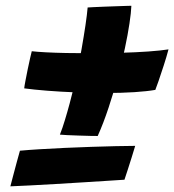

<svg xmlns="http://www.w3.org/2000/svg" viewBox="-20 -705 615 678"><path d="M528.5 -387.6Q500.6 -382.6 455.1 -379.6Q409.6 -376.6 352.2 -376.6Q302.4 -376.6 248.2 -378.8Q194.1 -380.9 146 -384.7Q97.9 -388.5 65.5 -393Q66.2 -400.8 69.8 -419.5Q73.2 -438.2 77.8 -460.1Q82.2 -482 86.4 -499.9Q90.5 -517.8 92.2 -524.1Q110 -522 141.7 -520.3Q173.4 -518.6 213.9 -517.8Q254.5 -517 298.4 -517Q353.9 -517 407.1 -518.6Q460.2 -520.1 504.2 -523.2Q548.2 -526.4 575 -530.6Q568.2 -504.5 558.2 -473.9Q548.2 -443.2 539.9 -418.9Q531.5 -394.5 528.5 -387.6ZM443.9 -684.6Q443.1 -661.1 437.2 -622.2Q431.4 -583.2 421.2 -535.2Q411 -487.1 397.1 -436Q382.1 -381.4 363.6 -325.3Q345.1 -269.2 325 -224.8Q318.1 -224.6 299.2 -225.1Q280.2 -225.6 257.7 -226.3Q235.1 -227 216.5 -227.9Q197.9 -228.9 191.5 -229.6Q200.8 -252.9 209.2 -281.1Q217.8 -309.2 225.9 -339.4Q238.2 -384.8 248.9 -434.1Q259.5 -483.4 267.8 -530.2Q276 -577 281.8 -615.8Q287.5 -654.6 289.5 -678.6Q294.9 -679 310.6 -679.8Q326.4 -680.5 347.4 -681.4Q368.4 -682.2 388.9 -682.9Q409.5 -683.6 424.6 -684.1Q439.8 -684.6 443.9 -684.6ZM457.4 -189.9Q452.2 -172.2 445.1 -149.6Q437.9 -126.9 431.1 -105.7Q424.4 -84.5 419.5 -70.4Q401 -69.1 362.2 -66.7Q323.5 -64.2 274.8 -61.2Q226 -58.1 176 -55.2Q126 -52.4 83.8 -50.1Q41.6 -47.9 16.6 -47Q20.9 -63.1 26.8 -86Q32.8 -108.9 39.2 -132.4Q45.6 -155.9 50.4 -172.8Q78.9 -175.5 119.8 -178Q160.6 -180.5 207.8 -182.7Q254.9 -184.9 301.6 -186.4Q348.2 -188 388.9 -188.9Q429.6 -189.9 457.4 -189.9Z"/></svg>

Font: Grandstander Thin
Style: Italic
Weight: 100
Italic angle: -15°
Designer: Tyler Finck
Foundry: Etcetera Type Co
Version: Version 1.200